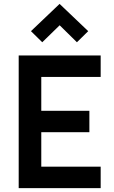

<svg xmlns="http://www.w3.org/2000/svg" viewBox="-20 -966 587 986"><path d="M162 -287V-397H439V-287ZM159 -571 192 -613V-79L154 -110H497V0H76V-681H497V-571ZM197 -749 139 -806 286 -946 433 -806 375 -749 254 -868 318 -867Z"/></svg>

Font: Gabarito Medium
Style: Regular
Weight: 500
Designer: Leandro Assis / Alvaro Franca / Felipe Casaprima
Foundry: Naipe Foundry
Version: Version 1.000